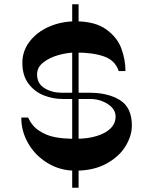

<svg xmlns="http://www.w3.org/2000/svg" viewBox="-20 -800 718 900"><path d="M536.4 -467Q520.2 -516.8 468 -535.3Q415.8 -553.8 335 -553.8Q297.9 -553.8 255.7 -542.3Q213.5 -530.9 183.7 -507.9Q153.8 -484.9 153.8 -451.2Q153.8 -407.8 189 -386.5Q224.2 -365.2 270 -365.2H401.5Q486.4 -365.2 542.2 -330.8Q598.1 -296.4 598.1 -211.4Q598.1 -163.4 568.3 -114.4Q538.4 -65.4 478.5 -32.7Q418.6 0 333.4 0Q261.8 0 203.2 -35.6Q144.6 -71.2 111.9 -128.6Q79.2 -185.9 80 -249H111.6Q130.3 -208.6 164 -186.8Q197.7 -164.9 236.9 -157.2Q276.1 -149.4 335 -149.4Q391.2 -149.4 433.7 -162.5Q476.2 -175.6 499 -198.9Q521.8 -222.2 521.8 -253.6Q521.8 -288.8 485 -312.4Q448.1 -336 403.2 -336H274.2Q227.6 -336 184.6 -353.2Q141.6 -370.3 113.2 -408.3Q84.8 -446.2 84.8 -505.7Q84.8 -560.8 118.9 -605.4Q153.1 -650.1 210.2 -675Q267.4 -700 334.2 -700Q425.6 -700 477.9 -662.2Q530.2 -624.4 549.1 -572Q568.1 -519.6 568.1 -467ZM318.4 -780H348.4V80H318.4Z"/></svg>

Font: Space Cowgirl
Style: Regular
Weight: 400
Designer: Valery Marier
Foundry: Valery Marier
Version: Version 1.000